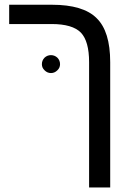

<svg xmlns="http://www.w3.org/2000/svg" viewBox="-20 -619 574 826"><path d="M454.1 187.5Q431.6 187.5 363.3 187.5Q363.3 52.7 363.3 -351.6Q363.3 -441.4 328.1 -478.5Q292 -515.6 202.1 -515.6Q141.6 -515.6 19.5 -515.6Q19.5 -518.6 19.5 -521.5Q19.5 -531.2 19.5 -547.9Q19.5 -560.5 19.5 -598.6Q65.4 -598.6 203.1 -598.6Q337.9 -598.6 395.5 -541Q454.1 -484.4 454.1 -351.6Q454.1 -171.9 454.1 187.5ZM160.2 -342.8Q160.2 -359.4 171.9 -371.1Q183.6 -381.8 199.2 -381.8Q214.8 -381.8 226.6 -371.1Q238.3 -359.4 238.3 -342.8Q238.3 -327.1 226.6 -316.4Q214.8 -304.7 199.2 -304.7Q183.6 -304.7 171.9 -316.4Q160.2 -327.1 160.2 -342.8Z"/></svg>

Font: Noto Sans Hebrew DECATHLON 
Style: Regular
Weight: 400
Designer: Monotype Design team
Version: Version 1.03 uh